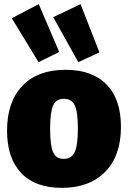

<svg xmlns="http://www.w3.org/2000/svg" viewBox="-20 -892 618 927"><path d="M297 -555Q425 -555 494.5 -484Q564 -413 564 -280Q564 -140 488 -62.5Q412 15 278 15Q150 15 82 -57Q14 -129 14 -261Q14 -400 88 -477.5Q162 -555 297 -555ZM288 -415Q251 -415 236.5 -383Q222 -351 222 -270Q222 -189 236.5 -157Q251 -125 288 -125Q326 -125 341 -158.5Q356 -192 356 -272Q356 -352 341 -383.5Q326 -415 288 -415ZM166 -592 37 -804 167 -872 266 -641ZM358 -592 237 -809 369 -872 460 -639Z"/></svg>

Font: Bitter Black
Style: Regular
Weight: 900
Designer: Sol Matas, and Bitter project Authors
Foundry: Sol Matas
Version: Version 2.001